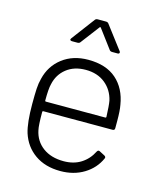

<svg xmlns="http://www.w3.org/2000/svg" viewBox="-107 -781 743 870"><g transform="rotate(15 264.5 -346.0)"><path d="M448 -279V-244Q448 -234 438 -234H113Q109 -234 109 -230Q109 -166 114 -145Q124 -96 162.5 -67.5Q201 -39 260 -39Q307 -39 341 -60.5Q375 -82 394 -120Q399 -129 407 -125L432 -112Q441 -107 437 -99Q415 -50 367.5 -21Q320 8 257 8Q186 8 137.5 -26Q89 -60 70 -119Q56 -165 56 -253Q56 -298 57.5 -324.5Q59 -351 65 -373Q80 -436 129.5 -474Q179 -512 251 -512Q334 -512 382.5 -469.5Q431 -427 443 -352Q448 -326 448 -279ZM109 -283Q109 -279 113 -279H392Q396 -279 396 -283Q394 -337 390 -358Q379 -406 342.5 -435.5Q306 -465 251 -465Q197 -465 161 -436.5Q125 -408 115 -361Q109 -339 109 -283ZM244 -700H282Q291 -700 295 -694L377 -586Q379 -584 379 -580Q379 -578 377 -576Q375 -574 371 -574H345Q336 -574 332 -580L267 -667Q266 -669 264 -669Q262 -669 261 -667L195 -580Q191 -574 182 -574H156Q150 -574 148 -577.5Q146 -581 150 -586L231 -694Q235 -700 244 -700Z"/></g></svg>

Font: Barlow Light
Style: Regular
Weight: 300
Designer: Jeremy Tribby
Foundry: Tribby Type
Version: Version 1.422